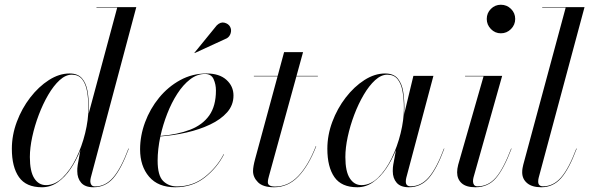

<svg xmlns="http://www.w3.org/2000/svg" viewBox="-20 -780 2486 810"><path d="M355 -324Q355 -312.5 354 -300.5L474.5 -748H387V-750H555L363 -30.5Q361 -23 361 -14.5Q361 -6.5 365.5 0Q370 6.5 381.5 6.5Q424.5 6.5 457.2 -31Q490 -68.5 522 -153.5L523.5 -153Q491.5 -67 458 -28.5Q424.5 10 374 10Q339 10 322.5 -9Q306 -28 306 -58Q306 -62 306.2 -69.5Q306.5 -77 308 -85L319 -146.5Q302 -103.5 278 -68Q254 -32.5 223.5 -11.2Q193 10 157 10Q90 10 60 -32.8Q30 -75.5 30 -152.5Q30 -210 51 -266.2Q72 -322.5 107.5 -368.5Q143 -414.5 186.2 -442.2Q229.5 -470 273.5 -470Q308.5 -470 326 -449.5Q343.5 -429 349.2 -395.8Q355 -362.5 355 -324ZM353 -324Q353 -363 347.2 -395Q341.5 -427 326.2 -446Q311 -465 283 -465Q257 -465 231.5 -441.8Q206 -418.5 183.5 -380Q161 -341.5 143.5 -295.2Q126 -249 116 -202.5Q106 -156 106 -117.5Q106 -57 124.5 -28Q143 1 174 1Q211.5 1 244 -30.5Q276.5 -62 301 -112Q325.5 -162 339.2 -218.2Q353 -274.5 353 -324Z M937 -618.5 801 -556 800 -557 894.5 -673Q910.5 -688.5 927 -684.2Q943.5 -680 950.5 -667.5Q957.5 -655 953.2 -640.2Q949 -625.5 937 -618.5ZM645 -102.5Q645 -39.5 668.2 -16.5Q691.5 6.5 726.5 6.5Q793 6.5 843.8 -33.5Q894.5 -73.5 923.5 -129.5L925 -129Q896 -72 843.8 -31Q791.5 10 719 10Q647 10 609 -34.5Q571 -79 571 -150Q571 -207.5 592 -264.2Q613 -321 651 -367.5Q689 -414 740.2 -442Q791.5 -470 851.5 -470Q905.5 -470 935.2 -443.2Q965 -416.5 965 -377Q965 -336.5 938.2 -306.2Q911.5 -276 866.8 -254.8Q822 -233.5 767.2 -221Q712.5 -208.5 656.5 -204.5Q645 -149.5 645 -102.5ZM844.5 -468Q811.5 -468 782 -445.2Q752.5 -422.5 728 -384.5Q703.5 -346.5 685.5 -300.2Q667.5 -254 657 -206.5Q729.5 -212.5 782 -232.8Q834.5 -253 862.8 -293Q891 -333 891 -398.5Q891 -424 881.2 -446Q871.5 -468 844.5 -468Z M1314 -163Q1282 -80.5 1238.5 -35.2Q1195 10 1136 10Q1089.5 10 1068.5 -11Q1047.5 -32 1047.5 -58Q1047.5 -77 1056.5 -110L1151 -458H1051V-460H1151.5L1178.5 -560H1258.5L1231 -460H1321V-458H1230.5L1114.5 -36.5Q1113 -31 1111.5 -24.5Q1110 -18 1110 -11Q1110 7 1141 7Q1195.5 7 1238 -37.2Q1280.5 -81.5 1312.5 -163.5Z M1686 -324Q1686 -310.5 1685 -296L1686 -302.5L1724 -460H1808.5L1694 -30Q1692 -22.5 1692 -14Q1692 6 1712.5 6Q1755.5 6 1788.2 -31.2Q1821 -68.5 1853 -153.5L1854.5 -153Q1822.5 -67 1788.8 -28.5Q1755 10 1705 10Q1670 10 1653.5 -9Q1637 -28 1637 -58Q1637 -74 1639 -85L1650.5 -147Q1633 -104 1608.8 -68.5Q1584.5 -33 1554 -11.5Q1523.5 10 1487.5 10Q1420.5 10 1390.8 -32.8Q1361 -75.5 1361 -152.5Q1361 -210 1382 -266.2Q1403 -322.5 1438.5 -368.5Q1474 -414.5 1517.2 -442.2Q1560.5 -470 1604.5 -470Q1640.5 -470 1658 -448.8Q1675.5 -427.5 1680.8 -394Q1686 -360.5 1686 -324ZM1684 -324Q1684 -363 1678.2 -395Q1672.5 -427 1657.2 -446Q1642 -465 1614 -465Q1588 -465 1562.5 -441.8Q1537 -418.5 1514.5 -380.2Q1492 -342 1474.5 -295.8Q1457 -249.5 1447 -203Q1437 -156.5 1437 -117.5Q1437 -56.5 1455.8 -27.8Q1474.5 1 1505 1Q1542.5 1 1575 -30.5Q1607.5 -62 1632 -112Q1656.5 -162 1670.2 -218.2Q1684 -274.5 1684 -324Z M2033.5 -700Q2033.5 -725 2051 -742.5Q2068.5 -760 2093 -760Q2118 -760 2135.8 -742.5Q2153.5 -725 2153.5 -700Q2153.5 -675.5 2135.8 -657.5Q2118 -639.5 2093 -639.5Q2068.5 -639.5 2051 -657.5Q2033.5 -675.5 2033.5 -700ZM2138 -153Q2105.5 -67 2072.2 -28.5Q2039 10 1985.5 10Q1946.5 10 1927.5 -7.2Q1908.5 -24.5 1908.5 -53Q1908.5 -67.5 1913 -85L2020 -458H1942V-460H2098.5L1977.5 -31Q1975.5 -24 1975.5 -15Q1975.5 -6.5 1979.8 -0.2Q1984 6 1995 6Q2040 6 2072 -31Q2104 -68 2136.5 -153.5Z M2413 -153Q2381 -67 2347.2 -28.5Q2313.5 10 2263.5 10Q2224.5 10 2203.8 -7.5Q2183 -25 2183 -53Q2183 -63 2184.5 -70.8Q2186 -78.5 2187.5 -85L2366.5 -748H2267.5V-750H2446L2252.5 -30Q2250.5 -22.5 2250.5 -14Q2250.5 6 2271 6Q2314 6 2346.8 -31.2Q2379.5 -68.5 2411.5 -153.5Z"/></svg>

Font: Bodoni* 96pt
Style: Italic
Weight: 400
Italic angle: -13°
Version: Version 2.3